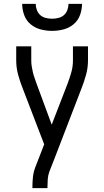

<svg xmlns="http://www.w3.org/2000/svg" viewBox="-20 -760 540 995"><path d="M148 215V208Q148 181 151 155Q154 129 164 104L209 -12L98 -301Q84 -336 74 -372.5Q64 -409 64 -447V-520H142V-447Q142 -431 144.5 -415.5Q147 -400 150.5 -385Q154 -370 159.5 -355Q165 -340 170 -325L248 -114L330 -326Q341 -355 349.5 -385Q358 -415 358 -447V-520H436V-447Q436 -409 426 -372.5Q416 -336 402 -301L260 68L236 129Q229 148 227.5 168Q226 188 226 208V215ZM250 -600Q220 -600 191 -607.5Q162 -615 139 -634Q116 -653 105.5 -681.5Q95 -710 95 -740H165Q165 -724 171 -708Q177 -692 189 -681.5Q201 -671 217.5 -667Q234 -663 250 -663Q266 -663 282.5 -667Q299 -671 311 -681.5Q323 -692 329 -708Q335 -724 335 -740H405Q405 -710 394.5 -681.5Q384 -653 361 -634Q338 -615 309 -607.5Q280 -600 250 -600Z"/></svg>

Font: Iosevka Term Curly
Style: Regular
Weight: 400
Designer: Belleve Invis
Foundry: Belleve Invis
Version: Version 32.3.0